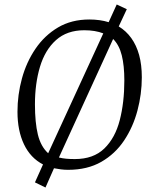

<svg xmlns="http://www.w3.org/2000/svg" viewBox="-20 -747 688 857"><path d="M183 90 136 67 172 -13Q116 -42 87 -103Q58 -164 58 -248Q58 -324 78 -397Q98 -470 138.5 -529.5Q179 -589 239 -624.5Q299 -660 379 -660Q402 -660 424 -657Q446 -654 465 -648L501 -727L546 -706L510 -629Q543 -609 566 -577Q589 -545 601 -501.5Q613 -458 613 -402Q613 -327 593.5 -253.5Q574 -180 534 -120Q494 -60 432 -24.5Q370 11 284 11Q268 11 252 9Q236 7 221 4ZM195 -63 441 -598Q405 -612 356 -612Q279 -612 230 -568Q181 -524 158.5 -449Q136 -374 136 -281Q136 -200 149 -146.5Q162 -93 195 -63ZM314 -37Q397 -37 445.5 -84Q494 -131 514.5 -210.5Q535 -290 535 -388Q535 -454 523.5 -500Q512 -546 485 -573L243 -44Q259 -40 276 -38.5Q293 -37 314 -37Z"/></svg>

Font: Faustina Light Light
Style: Italic
Weight: 300
Italic angle: -8°
Version: Version 1.200